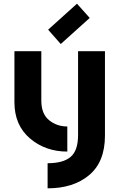

<svg xmlns="http://www.w3.org/2000/svg" viewBox="-20 -816 675 1046"><path d="M399.4 -795.9 468.8 -718.3 311 -576.2 242.2 -654.3ZM346.7 9.8Q228 9.8 143.6 -61.5Q58.6 -133.8 58.6 -259.3V-537.1H205.1V-267.6Q205.1 -195.8 247.1 -161.4Q289.1 -127 346.7 -127ZM239.3 210V73.2Q324.2 73.2 364.7 38.8Q405.3 4.4 405.3 -80.6V-537.1H551.8V-77.1Q551.8 66.9 464.8 138.7Q379.4 210 239.3 210Z"/></svg>

Font: New Shape
Style: Bold
Weight: 700
Designer: Wojciech Kalinowski "wmk69" (wmk69@o2.pl)
Foundry: Wojciech Kalinowski "wmk69" (wmk69@o2.pl)
Version: Version 2.1.1; 2021-05-14